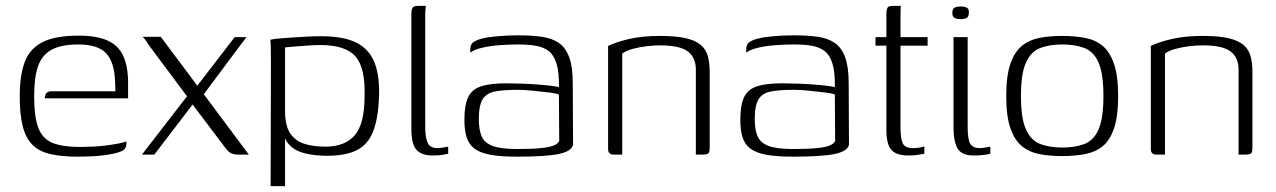

<svg xmlns="http://www.w3.org/2000/svg" viewBox="-20 -525 4332 652"><path d="M244 7Q190 7 152 -1.5Q114 -10 91 -32.5Q68 -55 57.5 -95Q47 -135 47 -198Q47 -269 64 -314.5Q81 -360 124.5 -382Q168 -404 247 -404Q308 -404 345 -387.5Q382 -371 398.5 -335Q415 -299 415 -243V-191H132Q132 -201 137 -208Q142 -215 155 -215H372L371 -245Q369 -313 341 -343.5Q313 -374 246 -374Q189 -374 156 -356.5Q123 -339 109.5 -301Q96 -263 96 -198Q96 -127 110.5 -90Q125 -53 159 -39.5Q193 -26 251 -26Q270 -26 293.5 -27Q317 -28 340 -31Q363 -34 382 -37.5Q401 -41 409 -45V-35Q409 -27 403.5 -19.5Q398 -12 380 -7Q356 0 321.5 3.5Q287 7 244 7Z M462 0 615 -198 486 -371Q479 -382 474.5 -388.5Q470 -395 464 -400H526L650 -234L777 -399H817Q814 -395 810 -389.5Q806 -384 801 -378L672 -205L825 0H787Q776 0 766.5 -4Q757 -8 749 -18L634 -170L504 0Z M899 107 900 -313Q900 -341 899.5 -362.5Q899 -384 898 -390Q905 -392 924.5 -394Q944 -396 969 -397.5Q994 -399 1020.5 -400.5Q1047 -402 1070 -402Q1147 -402 1190.5 -380Q1234 -358 1252 -312Q1270 -266 1267 -193Q1264 -122 1247 -78.5Q1230 -35 1192.5 -15.5Q1155 4 1091 4Q1052 4 1018.5 -3.5Q985 -11 964 -31.5Q943 -52 938 -92L948 -103V107ZM1085 -27Q1151 -27 1184.5 -65.5Q1218 -104 1218 -198Q1221 -294 1187.5 -333Q1154 -372 1068 -372Q1052 -372 1027.5 -370.5Q1003 -369 980.5 -367Q958 -365 948 -364V-148Q948 -99 965 -73Q982 -47 1012.5 -37Q1043 -27 1085 -27Z M1450 3Q1411 3 1394 -16.5Q1377 -36 1377 -86V-477Q1377 -487 1378.5 -493Q1380 -499 1384.5 -502Q1389 -505 1399 -505H1426Q1426 -504 1425 -494.5Q1424 -485 1424 -468V-95Q1424 -57 1432.5 -39.5Q1441 -22 1466 -22Q1472 -22 1485 -24Q1498 -26 1502 -27V-3Q1496 -2 1484 0.5Q1472 3 1450 3Z M1736 7Q1680 7 1645 0.5Q1610 -6 1591 -20.5Q1572 -35 1564.5 -59Q1557 -83 1557 -118Q1557 -169 1570 -195.5Q1583 -222 1614 -232Q1645 -242 1698 -242Q1723 -242 1751.5 -241Q1780 -240 1806.5 -238Q1833 -236 1852.5 -233.5Q1872 -231 1878 -229Q1879 -279 1870 -308.5Q1861 -338 1843.5 -351.5Q1826 -365 1800 -369.5Q1774 -374 1741 -374Q1708 -374 1675 -371.5Q1642 -369 1615.5 -362.5Q1589 -356 1577 -346V-357Q1577 -376 1590 -383.5Q1603 -391 1617 -394Q1635 -399 1669.5 -402Q1704 -405 1739 -405Q1786 -405 1820.5 -400Q1855 -395 1878 -379Q1901 -363 1913 -330.5Q1925 -298 1925 -242L1926 -34Q1922 -12 1879.5 -2.5Q1837 7 1736 7ZM1735 -19Q1787 -19 1816.5 -22Q1846 -25 1860.5 -31Q1875 -37 1879 -46L1878 -204Q1870 -208 1844.5 -211Q1819 -214 1789.5 -217Q1760 -220 1739 -220Q1691 -220 1661.5 -214.5Q1632 -209 1619 -188Q1606 -167 1606 -120Q1606 -86 1615 -63.5Q1624 -41 1651.5 -30Q1679 -19 1735 -19Z M2064 0Q2045 0 2045 -19V-369Q2074 -383 2118 -393Q2162 -403 2221 -403Q2275 -403 2308 -395.5Q2341 -388 2359 -373Q2377 -358 2383.5 -335Q2390 -312 2390 -280V-23Q2390 -15 2388.5 -9.5Q2387 -4 2381.5 -2Q2376 0 2367 0H2343V-288Q2343 -330 2315.5 -350.5Q2288 -371 2221 -371Q2200 -371 2175.5 -368Q2151 -365 2128.5 -359Q2106 -353 2093 -343V0Z M2673 7Q2617 7 2582 0.5Q2547 -6 2528 -20.5Q2509 -35 2501.5 -59Q2494 -83 2494 -118Q2494 -169 2507 -195.5Q2520 -222 2551 -232Q2582 -242 2635 -242Q2660 -242 2688.5 -241Q2717 -240 2743.5 -238Q2770 -236 2789.5 -233.5Q2809 -231 2815 -229Q2816 -279 2807 -308.5Q2798 -338 2780.5 -351.5Q2763 -365 2737 -369.5Q2711 -374 2678 -374Q2645 -374 2612 -371.5Q2579 -369 2552.5 -362.5Q2526 -356 2514 -346V-357Q2514 -376 2527 -383.5Q2540 -391 2554 -394Q2572 -399 2606.5 -402Q2641 -405 2676 -405Q2723 -405 2757.5 -400Q2792 -395 2815 -379Q2838 -363 2850 -330.5Q2862 -298 2862 -242L2863 -34Q2859 -12 2816.5 -2.5Q2774 7 2673 7ZM2672 -19Q2724 -19 2753.5 -22Q2783 -25 2797.5 -31Q2812 -37 2816 -46L2815 -204Q2807 -208 2781.5 -211Q2756 -214 2726.5 -217Q2697 -220 2676 -220Q2628 -220 2598.5 -214.5Q2569 -209 2556 -188Q2543 -167 2543 -120Q2543 -86 2552 -63.5Q2561 -41 2588.5 -30Q2616 -19 2672 -19Z M3066 3Q3038 3 3021.5 -5Q3005 -13 2997.5 -32Q2990 -51 2990 -85V-370H2953V-399H2990V-477Q2990 -489 2992 -495Q2994 -501 2998.5 -503Q3003 -505 3011 -505H3039Q3039 -504 3038.5 -497.5Q3038 -491 3038 -477V-399H3130V-370H3038V-92Q3038 -53 3046 -37.5Q3054 -22 3081 -22Q3093 -22 3103.5 -24Q3114 -26 3119 -28V-3Q3113 -2 3099 0.5Q3085 3 3066 3Z M3286 3Q3245 3 3231.5 -21.5Q3218 -46 3218 -90V-399H3266V-94Q3266 -51 3275 -36.5Q3284 -22 3308 -22Q3314 -22 3326.5 -24Q3339 -26 3343 -27V-3Q3340 -2 3332 -0.5Q3324 1 3312.5 2Q3301 3 3286 3ZM3242 -460Q3230 -460 3222 -464Q3214 -468 3214 -481Q3214 -495 3221.5 -499Q3229 -503 3242 -503Q3255 -503 3263 -499Q3271 -495 3270 -481Q3270 -468 3262.5 -464Q3255 -460 3242 -460Z M3587 5Q3545 5 3510.5 -1.5Q3476 -8 3450.5 -28.5Q3425 -49 3411 -90Q3397 -131 3397 -199Q3397 -267 3411 -308Q3425 -349 3450.5 -369.5Q3476 -390 3510.5 -396.5Q3545 -403 3587 -403Q3629 -403 3664 -396.5Q3699 -390 3724 -369.5Q3749 -349 3763 -308Q3777 -267 3777 -199Q3777 -130 3763 -89Q3749 -48 3724 -28Q3699 -8 3664 -1.5Q3629 5 3587 5ZM3587 -24Q3631 -24 3662.5 -36Q3694 -48 3710.5 -85.5Q3727 -123 3727 -199Q3727 -275 3710.5 -312.5Q3694 -350 3662.5 -362Q3631 -374 3587 -374Q3544 -374 3512.5 -362Q3481 -350 3464 -312.5Q3447 -275 3447 -199Q3447 -123 3464 -85.5Q3481 -48 3512.5 -36Q3544 -24 3587 -24Z M3907 0Q3888 0 3888 -19V-369Q3917 -383 3961 -393Q4005 -403 4064 -403Q4118 -403 4151 -395.5Q4184 -388 4202 -373Q4220 -358 4226.5 -335Q4233 -312 4233 -280V-23Q4233 -15 4231.5 -9.5Q4230 -4 4224.5 -2Q4219 0 4210 0H4186V-288Q4186 -330 4158.5 -350.5Q4131 -371 4064 -371Q4043 -371 4018.5 -368Q3994 -365 3971.5 -359Q3949 -353 3936 -343V0Z"/></svg>

Font: Genos Light
Style: Regular
Weight: 300
Designer: Robert E. Leuschke
Foundry: Robert E. Leuschke
Version: Version 1.010